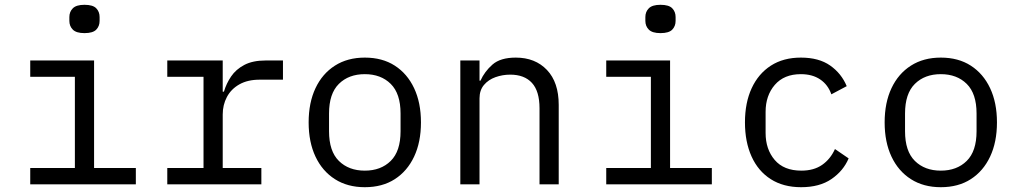

<svg xmlns="http://www.w3.org/2000/svg" viewBox="-20 -768 4240 800"><path d="M332 -630Q298 -630 283.5 -644.5Q269 -659 269 -681V-697Q269 -719 283.5 -733.5Q298 -748 332 -748Q367 -748 381 -733.5Q395 -719 395 -697V-681Q395 -659 381 -644.5Q367 -630 332 -630ZM106 -68H292V-448H106V-516H372V-68H546V0H106Z M677 -68H828V-448H677V-516H908V-386H913Q923 -420 943 -449.5Q963 -479 998 -497.5Q1033 -516 1087 -516H1159V-436H1062Q1012 -436 977.5 -416.5Q943 -397 925.5 -364Q908 -331 908 -291V-68H1069V0H677Z M1500 12Q1428 12 1375.5 -21.5Q1323 -55 1294.5 -115.5Q1266 -176 1266 -258Q1266 -340 1294.5 -400.5Q1323 -461 1375.5 -494.5Q1428 -528 1500 -528Q1573 -528 1625 -494.5Q1677 -461 1705.5 -400.5Q1734 -340 1734 -258Q1734 -176 1705.5 -115.5Q1677 -55 1625 -21.5Q1573 12 1500 12ZM1500 -57Q1567 -57 1608 -97.5Q1649 -138 1649 -221V-295Q1649 -378 1608 -418.5Q1567 -459 1500 -459Q1433 -459 1392 -418.5Q1351 -378 1351 -295V-221Q1351 -138 1392 -97.5Q1433 -57 1500 -57Z M1898 0V-516H1978V-432H1982Q1999 -470 2032 -499Q2065 -528 2129 -528Q2210 -528 2259 -476.5Q2308 -425 2308 -331V0H2228V-317Q2228 -388 2196.5 -422.5Q2165 -457 2106 -457Q2074 -457 2044.5 -446.5Q2015 -436 1996.5 -414Q1978 -392 1978 -358V0Z M2732 -630Q2698 -630 2683.5 -644.5Q2669 -659 2669 -681V-697Q2669 -719 2683.5 -733.5Q2698 -748 2732 -748Q2767 -748 2781 -733.5Q2795 -719 2795 -697V-681Q2795 -659 2781 -644.5Q2767 -630 2732 -630ZM2506 -68H2692V-448H2506V-516H2772V-68H2946V0H2506Z M3318 12Q3244 12 3191.5 -21.5Q3139 -55 3111.5 -116Q3084 -177 3084 -258Q3084 -340 3112 -400.5Q3140 -461 3192 -494.5Q3244 -528 3317 -528Q3392 -528 3439 -495Q3486 -462 3508 -409L3444 -375Q3430 -415 3397.5 -437Q3365 -459 3317 -459Q3247 -459 3208.5 -414.5Q3170 -370 3170 -302V-214Q3170 -146 3208 -101.5Q3246 -57 3319 -57Q3371 -57 3405.5 -81Q3440 -105 3459 -147L3516 -108Q3494 -56 3444.5 -22Q3395 12 3318 12Z M3900 12Q3828 12 3775.5 -21.5Q3723 -55 3694.5 -115.5Q3666 -176 3666 -258Q3666 -340 3694.5 -400.5Q3723 -461 3775.5 -494.5Q3828 -528 3900 -528Q3973 -528 4025 -494.5Q4077 -461 4105.5 -400.5Q4134 -340 4134 -258Q4134 -176 4105.5 -115.5Q4077 -55 4025 -21.5Q3973 12 3900 12ZM3900 -57Q3967 -57 4008 -97.5Q4049 -138 4049 -221V-295Q4049 -378 4008 -418.5Q3967 -459 3900 -459Q3833 -459 3792 -418.5Q3751 -378 3751 -295V-221Q3751 -138 3792 -97.5Q3833 -57 3900 -57Z"/></svg>

Font: Lilex
Style: Regular
Weight: 400
Monospace: yes
Designer: Mike Abbink, Paul van der Laan, Pieter van Rosmalen, Mikhael Khrustik
Foundry: Mikhael Khrustik
Version: Version 2.510